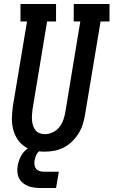

<svg xmlns="http://www.w3.org/2000/svg" viewBox="-20 -755 571 966"><path d="M204 8Q176 8 148.5 1.5Q121 -5 99.5 -21Q78 -37 64.5 -60Q51 -83 45 -109.5Q39 -136 40 -164.5Q41 -193 45 -222L116 -647H83V-735H262V-647H217L144 -207Q142 -193 141 -178.5Q140 -164 141 -150.5Q142 -137 146 -124Q150 -111 158 -100.5Q166 -90 179 -85Q192 -80 206 -80Q226 -80 246 -89.5Q266 -99 279 -116Q292 -133 299 -153Q306 -173 309 -193L384 -647H351V-735H531V-647H486L408 -179Q404 -154 396.5 -130Q389 -106 375.5 -84Q362 -62 343 -43.5Q324 -25 301 -13Q278 -1 253 3.5Q228 8 204 8ZM187 191Q170 191 153.5 189Q137 187 122.5 181.5Q108 176 95.5 166Q83 156 76 142Q69 128 67.5 111.5Q66 95 69 78Q73 56 83.5 34.5Q94 13 112.5 -3Q131 -19 154 -25.5Q177 -32 199 -32L194 0Q185 0 177.5 5.5Q170 11 165.5 19Q161 27 158.5 35.5Q156 44 154 52Q152 64 153.5 75Q155 86 161.5 94Q168 102 178.5 105.5Q189 109 201 109H276L262 191Z"/></svg>

Font: Iosevka Slab Semibold
Style: Italic
Weight: 600
Italic angle: -9°
Monospace: yes
Designer: Belleve Invis
Foundry: Belleve Invis
Version: Version 11.1.1; ttfautohint (v1.8.3)